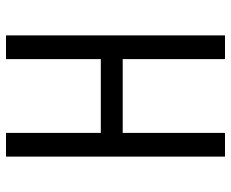

<svg xmlns="http://www.w3.org/2000/svg" viewBox="-85 -685 770 640"><g transform="rotate(-90 300.0 -365.0)"><path d="M177 0V-341H423V0H502V-730H423V-414H177V-730H98V0Z"/></g></svg>

Font: Tekne LDO Light
Style: Regular
Weight: 300
Monospace: yes
Designer: Alessio Laiso, Mario Rullo, Paolo Rosset
Foundry: Alessio Laiso
Version: Version 1.000;hotconv 1.0.109;makeotfexe 2.5.65596